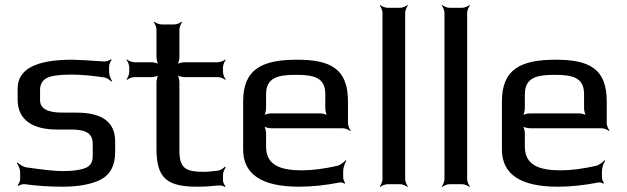

<svg xmlns="http://www.w3.org/2000/svg" viewBox="-20 -731 2487 762"><path d="M204 -217H259C312 -217 348 -208 348 -160V-111C348 -87 338 -71 318 -64C298 -56 268 -52 228 -52C199 -52 151 -57 83 -67C72 -69 56 -79 50 -86L47 -83C53 -76 60 -59 60 -48V-19C60 -12 54 0 50 4L53 7C57 3 70 -1 78 0C130 7 179 10 226 10C294 10 346 0 383 -20C419 -40 437 -76 437 -128V-170C437 -246 386 -284 284 -284H228C169 -284 139 -300 139 -333V-374C139 -396 148 -412 165 -421C182 -430 214 -435 262 -435C300 -435 343 -431 392 -424C403 -423 417 -413 422 -407L425 -409C420 -416 413 -433 413 -445V-467C413 -476 419 -489 423 -493L421 -496C416 -492 403 -487 395 -487C324 -492 281 -494 266 -494C122 -494 50 -456 50 -380V-335C50 -252 115 -217 204 -217Z M692 -136V-405C692 -414 688 -431 683 -436L681 -434C686 -429 703 -425 712 -425H845C854 -425 869 -419 874 -414L876 -416C871 -421 865 -436 865 -445V-464C865 -473 871 -488 876 -493L874 -495C869 -490 854 -484 845 -484H712C703 -484 686 -480 681 -475L683 -473C688 -478 692 -495 692 -504V-614C692 -623 698 -638 703 -643L701 -645C696 -640 681 -634 672 -634H621C612 -634 597 -640 592 -645L590 -643C595 -638 601 -623 601 -614V-504C601 -495 605 -478 610 -473L612 -475C607 -480 590 -484 581 -484H513C504 -484 489 -490 484 -495L482 -493C487 -488 493 -473 493 -464V-445C493 -436 487 -421 482 -416L484 -414C489 -419 504 -425 513 -425H581C590 -425 607 -429 612 -434L610 -436C605 -431 601 -414 601 -405V-141C601 -22 644 10 764 10C793 10 821 8 848 5C855 4 868 7 872 11L875 8C871 4 865 -7 865 -14V-38C865 -47 871 -61 876 -66L872 -69C868 -64 856 -56 847 -54C820 -51 802 -49 793 -49C716 -49 692 -62 692 -136Z M1159 -494C1022 -494 945 -458 945 -329V-138C945 -39 1019 10 1167 10C1219 10 1273 4 1329 -7C1335 -8 1344 -5 1347 -2L1350 -5C1347 -8 1342 -20 1342 -26V-53C1342 -66 1349 -85 1355 -93L1352 -95C1346 -88 1331 -76 1319 -73C1266 -61 1219 -55 1179 -55C1097 -55 1036 -73 1036 -149V-202C1036 -211 1032 -228 1027 -233L1025 -231C1030 -226 1047 -222 1056 -222H1341C1350 -222 1365 -216 1370 -211L1372 -213C1367 -218 1361 -233 1361 -242V-329C1361 -458 1292 -494 1159 -494ZM1154 -434C1227 -434 1271 -423 1271 -357V-301C1271 -292 1275 -275 1280 -270L1282 -272C1277 -277 1260 -281 1251 -281H1056C1047 -281 1030 -277 1025 -272L1027 -270C1032 -275 1036 -292 1036 -301V-357C1036 -423 1083 -434 1154 -434Z M1588 -20V-680C1588 -689 1594 -704 1599 -709L1597 -711C1592 -706 1577 -700 1568 -700H1518C1509 -700 1494 -706 1489 -711L1487 -709C1492 -704 1498 -689 1498 -680V-20C1498 -11 1492 4 1487 9L1489 11C1494 6 1509 0 1518 0H1568C1577 0 1592 6 1597 11L1599 9C1594 4 1588 -11 1588 -20Z M1834 -20V-680C1834 -689 1840 -704 1845 -709L1843 -711C1838 -706 1823 -700 1814 -700H1764C1755 -700 1740 -706 1735 -711L1733 -709C1738 -704 1744 -689 1744 -680V-20C1744 -11 1738 4 1733 9L1735 11C1740 6 1755 0 1764 0H1814C1823 0 1838 6 1843 11L1845 9C1840 4 1834 -11 1834 -20Z M2186 -494C2049 -494 1972 -458 1972 -329V-138C1972 -39 2046 10 2194 10C2246 10 2300 4 2356 -7C2362 -8 2371 -5 2374 -2L2377 -5C2374 -8 2369 -20 2369 -26V-53C2369 -66 2376 -85 2382 -93L2379 -95C2373 -88 2358 -76 2346 -73C2293 -61 2246 -55 2206 -55C2124 -55 2063 -73 2063 -149V-202C2063 -211 2059 -228 2054 -233L2052 -231C2057 -226 2074 -222 2083 -222H2368C2377 -222 2392 -216 2397 -211L2399 -213C2394 -218 2388 -233 2388 -242V-329C2388 -458 2319 -494 2186 -494ZM2181 -434C2254 -434 2298 -423 2298 -357V-301C2298 -292 2302 -275 2307 -270L2309 -272C2304 -277 2287 -281 2278 -281H2083C2074 -281 2057 -277 2052 -272L2054 -270C2059 -275 2063 -292 2063 -301V-357C2063 -423 2110 -434 2181 -434Z"/></svg>

Font: Gamestation Storm
Style: Regular
Weight: 400
Designer: Jonas Hecksher
Foundry: Jonas Hecksher, Playtypeª, e-types AS
Version: Version 1.003